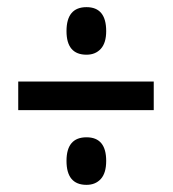

<svg xmlns="http://www.w3.org/2000/svg" viewBox="-20 -621 483 537"><path d="M222 -468Q166 -468 166 -534Q166 -601 222 -601Q277 -601 277 -534Q277 -501 262 -484.5Q247 -468 222 -468ZM31 -313V-393H410V-313ZM222 -104Q166 -104 166 -171Q166 -237 222 -237Q277 -237 277 -171Q277 -137 262 -120.5Q247 -104 222 -104Z"/></svg>

Font: Noto Sans Georgian ExtraCondensed Medium
Style: Regular
Weight: 500
Width: 2
Designer: Monotype Design Team, Akaki Razmadze
Foundry: Google LLC
Version: Version 2.005; ttfautohint (v1.8.4.7-5d5b)